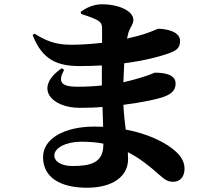

<svg xmlns="http://www.w3.org/2000/svg" viewBox="-20 -825 1040 901"><path d="M343 -418C269 -418 249 -439 281 -497L270 -505C136 -413 221 -319 354 -319C390 -319 426 -320 461 -323L464 -230L423 -231C283 -231 182 -175 182 -88C182 9 265 56 388 56C510 56 581 2 581 -78L580 -111C633 -84 679 -48 726 -6C753 17 765 28 793 28C823 28 846 7 846 -34C846 -75 819 -106 780 -134C748 -157 678 -197 570 -217C566 -252 561 -289 559 -333C653 -345 730 -362 757 -374C783 -385 804 -400 804 -433C804 -473 758 -484 708 -484C703 -484 689 -475 642 -461C615 -453 587 -445 559 -439L563 -528C663 -541 734 -561 770 -574C806 -587 825 -598 825 -633C825 -680 753 -690 723 -690C718 -690 705 -681 656 -665C638 -659 610 -652 576 -644L583 -673C591 -697 606 -712 606 -731C606 -775 534 -805 460 -805C418 -805 385 -788 359 -770L360 -760C392 -750 413 -742 434 -732C451 -723 459 -713 459 -693V-624C413 -619 363 -615 313 -615C237 -615 194 -635 142 -667L133 -661C179 -541 253 -515 354 -515C391 -515 425 -516 458 -518V-474V-424C422 -420 384 -418 343 -418ZM465 -151V-146C465 -60 404 -46 319 -46C273 -46 235 -64 235 -96C235 -130 288 -160 362 -160C400 -160 434 -157 465 -151Z"/></svg>

Font: Source Han Serif KR Heavy
Style: Regular
Weight: 900
Designer: Ryoko NISHIZUKA 西塚涼子 (kana & ideographs); Frank Grießhammer (Latin, Greek & Cyrillic); Wenlong ZHANG 张文龙 (bopomofo); San
Foundry: Adobe
Version: Version 2.001;hotconv 1.1.0;makeotfexe 2.6.0